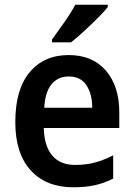

<svg xmlns="http://www.w3.org/2000/svg" viewBox="-20 -786 569 816"><path d="M272 -552Q373 -552 430 -486Q487 -420 487 -308V-242H166Q168 -165 202 -125Q236 -85 299 -85Q345 -85 382.5 -95Q420 -105 461 -126V-27Q424 -8 384 1Q344 10 292 10Q176 10 110.5 -62Q45 -134 45 -267Q45 -406 106 -479Q167 -552 272 -552ZM272 -461Q227 -461 199.5 -428.5Q172 -396 168 -328H372Q372 -386 347.5 -423.5Q323 -461 272 -461ZM438 -756Q423 -737 395 -709Q367 -681 336.5 -653Q306 -625 282 -606H201V-618Q225 -651 253.5 -691.5Q282 -732 300 -766H438Z"/></svg>

Font: Noto Sans Malayalam SemiCondensed SemiBold
Style: Regular
Weight: 600
Width: 4
Designer: Jelle Bosma - Monotype Design Team
Foundry: Monotype Imaging Inc.
Version: Version 2.104; ttfautohint (v1.8.4.7-5d5b)